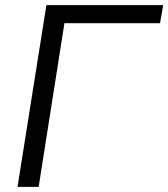

<svg xmlns="http://www.w3.org/2000/svg" viewBox="-20 -725 653 745"><path d="M48 0 160 -705H613L601 -635H230L130 0Z"/></svg>

Font: Mulish
Style: Italic
Weight: 400
Italic angle: -9°
Designer: Vernon Adams
Foundry: Vernon Adams
Version: Version 3.603; ttfautohint (v1.8.3)